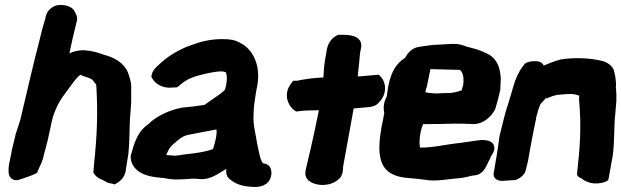

<svg xmlns="http://www.w3.org/2000/svg" viewBox="-20 -722 2463 761"><path d="M21 -96C17 -76 13 -63 14 -42C14 -35 15 -23 25 -15C36 -5 51 -7 66 -13C87 -20 105 -26 117 -32L127 -37L131 -47C135 -57 141 -69 144 -76L145 -79C147 -83 152 -97 154 -109C168 -159 172 -177 184 -235L190 -260C204 -302 221 -330 245 -361C266 -389 280 -412 299 -426C302 -424 306 -422 309 -421C322 -416 328 -416 343 -408C347 -406 353 -397 362 -386L361 -382L362 -379C368 -270 365 -186 352 -64L350 -38L354 -32C366 -14 389 -9 396 -4C406 4 419 5 425 6L435 9L446 2C464 -9 475 -26 478 -44L482 -70L489 -114C494 -159 493 -218 495 -249V-252C495 -254 495 -256 496 -259V-260L500 -318V-373C502 -394 491 -424 487 -435C471 -473 434 -494 392 -505C366 -514 306 -537 255 -510C262 -546 272 -588 284 -637L285 -639C287 -651 285 -660 279 -670C268 -701 230 -705 206 -701C197 -699 186 -694 176 -684C167 -675 164 -666 161 -656L160 -650C153 -626 145 -600 138 -568C113 -474 91 -374 68 -279L60 -245C54 -226 47 -205 41 -187V-185C31 -147 25 -118 21 -96Z M499 -110C496 -94 500 -76 511 -61C535 -28 578 -21 620 -17H623C636 -17 651 -9 692 -11C718 -11 746 -16 762 -13C771 -12 778 -12 784 -12H786C825 -15 859 -43 877 -53C877 -46 872 -24 894 -9C912 5 934 15 971 18H973C974 18 978 19 988 19C1004 20 1045 16 1054 -23C1059 -41 1055 -65 1033 -73L1025 -74C1012 -81 1007 -117 999 -154C994 -188 982 -230 985 -267L986 -292C987 -310 993 -343 996 -364L1000 -384C1013 -458 987 -524 932 -552C911 -564 892 -567 862 -567C814 -567 777 -558 732 -541C690 -526 643 -499 606 -462C599 -456 584 -443 581 -424L580 -417L583 -412C597 -386 630 -371 663 -375L682 -376L690 -382L702 -392C722 -408 743 -418 795 -430C827 -437 858 -442 870 -437H872L874 -436C876 -436 885 -414 873 -371V-370C871 -360 838 -340 790 -306C759 -301 729 -298 698 -295L697 -294H695C652 -285 608 -265 575 -237V-236C568 -230 562 -225 555 -220V-219H554C523 -192 510 -148 500 -111ZM639 -108C640 -111 643 -118 650 -131C659 -146 664 -147 686 -167C698 -177 710 -184 724 -187C762 -195 802 -202 838 -209C841 -191 833 -156 824 -131C794 -120 752 -114 712 -110H711C694 -107 681 -105 673 -105C662 -106 649 -106 639 -108Z M1133 -390C1099 -344 1125 -296 1154 -280L1181 -283C1199 -285 1221 -284 1244 -285C1217 -152 1204 -102 1191 -46V-43C1185 -12 1212 4 1238 9C1266 15 1302 9 1326 -15L1329 -18L1332 -23C1342 -42 1339 -58 1340 -62C1351 -124 1361 -177 1381 -288V-292C1402 -294 1426 -296 1446 -298C1447 -298 1464 -301 1471 -306C1519 -344 1511 -396 1488 -419L1481 -426L1470 -425C1470 -425 1454 -423 1448 -423H1446C1429 -421 1414 -420 1398 -419C1399 -432 1401 -446 1402 -460C1405 -478 1405 -501 1408 -517L1409 -522C1409 -524 1417 -544 1407 -561V-562H1406C1393 -581 1365 -585 1326 -584H1320L1314 -581C1293 -570 1280 -549 1276 -528L1268 -483C1264 -458 1263 -437 1262 -415C1258 -415 1251 -414 1245 -414C1224 -413 1195 -409 1171 -405L1159 -402H1142Z M1513 -340C1502 -320 1498 -297 1503 -274C1500 -255 1496 -236 1492 -218V-217C1481 -153 1472 -71 1526 -37C1562 -14 1601 -18 1643 -12L1669 -9C1706 -2 1755 -12 1791 -15C1822 -16 1843 -26 1862 -27C1897 -31 1908 -65 1916 -81C1922 -91 1927 -107 1931 -110C1947 -134 1939 -156 1919 -163C1905 -168 1887 -168 1870 -165C1855 -163 1835 -160 1807 -156C1749 -150 1694 -136 1645 -137C1640 -159 1644 -199 1657 -230H1659C1687 -230 1754 -231 1784 -232C1793 -232 1803 -231 1817 -232C1825 -231 1833 -231 1838 -231C1842 -231 1846 -231 1853 -230H1857C1899 -231 1929 -262 1943 -290C1950 -314 1957 -338 1962 -363L1963 -367C1964 -385 1964 -401 1965 -417V-418L1964 -420C1961 -461 1945 -497 1903 -513C1884 -523 1862 -529 1830 -537C1819 -541 1801 -549 1776 -548C1756 -548 1732 -545 1719 -545C1692 -545 1668 -540 1646 -537C1617 -535 1597 -515 1586 -493C1531 -459 1520 -397 1513 -340ZM1666 -356 1669 -372 1671 -375 1686 -448 1803 -445C1813 -437 1820 -419 1816 -386L1815 -382C1813 -378 1812 -372 1810 -364C1794 -358 1768 -352 1751 -353C1727 -354 1715 -350 1700 -352H1699C1686 -353 1677 -354 1666 -356Z M1960 -184C1957 -159 1953 -135 1949 -108L1938 -43C1937 -38 1928 -10 1966 -5H1969L2017 -8H2022C2042 -15 2058 -29 2063 -44V-45C2064 -50 2070 -70 2073 -85L2085 -153C2089 -177 2095 -202 2104 -248L2106 -260C2111 -278 2115 -293 2122 -309C2128 -317 2139 -326 2146 -337L2145 -331C2164 -339 2178 -346 2201 -347C2220 -349 2237 -350 2251 -349C2261 -348 2268 -346 2275 -343C2276 -343 2276 -343 2276 -342L2275 -333V-330C2285 -214 2279 -143 2267 -31C2269 -23 2274 -19 2285 -15C2300 -2 2319 4 2335 5C2354 6 2381 2 2391 -9L2392 -13L2409 -107C2416 -161 2414 -240 2418 -262V-263L2423 -321V-347C2423 -356 2422 -364 2421 -375C2424 -399 2416 -434 2412 -446C2405 -462 2389 -474 2369 -480H2368C2323 -492 2260 -495 2207 -487H2205C2175 -480 2149 -467 2135 -462C2126 -484 2097 -479 2091 -479C2079 -479 2061 -474 2056 -464C2056 -464 2055 -463 2053 -460C2036 -438 2023 -410 2014 -377L2001 -333L1983 -275C1976 -247 1968 -217 1961 -187Z"/></svg>

Font: Vapor
Style: BlkObl
Weight: 900
Foundry: Cannot Into Space Fonts
Version: Version 0.179